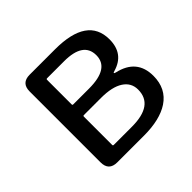

<svg xmlns="http://www.w3.org/2000/svg" viewBox="-137 -692 841 841"><g transform="rotate(-45 283.5 -271.5)"><path d="M144 0Q92 0 92 -52V-491Q92 -543 144 -543H301Q501 -543 501 -405Q501 -316 418 -292Q410 -290 410 -287.5Q410 -285 418 -283Q524 -259 524 -156Q524 -77 464 -37Q408 0 309 0ZM182 -70Q182 -65 187 -65H299Q434 -65 434 -161Q434 -203 398 -226.5Q362 -250 293 -250H187Q182 -250 182 -245ZM182 -321Q182 -316 187 -316H285Q411 -316 411 -397Q411 -478 292 -478H187Q182 -478 182 -473Z"/></g></svg>

Font: Resource Han Rounded HK
Style: Regular
Weight: 400
Designer: Cyano Hao (round all glyphs); Ryoko NISHIZUKA  (kana, bopomofo & ideographs); Paul D. Hunt (Latin, Greek & Cyrillic); Sa
Foundry: Cyano Hao
Version: 0.990